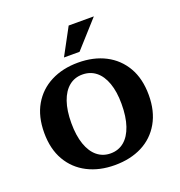

<svg xmlns="http://www.w3.org/2000/svg" viewBox="-130 -818 880 939"><g transform="rotate(-20 310.0 -348.5)"><path d="M310 11Q230 11 168.5 -20.5Q107 -52 72.5 -111.5Q38 -171 38 -255Q38 -340 72.5 -399.5Q107 -459 168.5 -490.5Q230 -522 310 -522Q391 -522 452 -490.5Q513 -459 547.5 -399.5Q582 -340 582 -255Q582 -171 547.5 -111Q513 -51 452 -20Q391 11 310 11ZM310 -50Q351 -50 380.5 -74.5Q410 -99 426 -146Q442 -193 442 -260Q442 -323 426 -368Q410 -413 380.5 -436.5Q351 -460 310 -460Q270 -460 240.5 -436Q211 -412 195 -366Q179 -320 179 -255Q179 -190 195 -144Q211 -98 240.5 -74Q270 -50 310 -50ZM255 -569 330 -708H461L336 -569Z"/></g></svg>

Font: Montagu Slab 120pt Medium
Style: Regular
Weight: 500
Designer: Florian Karsten
Foundry: Florian Karsten
Version: Version 1.000